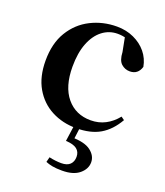

<svg xmlns="http://www.w3.org/2000/svg" viewBox="-145 -650 856 996"><g transform="rotate(20 282.5 -152.0)"><path d="M308 16Q233 16 172 -16Q111 -48 75.5 -109.5Q40 -171 40 -260Q40 -355 79.5 -420Q119 -485 185 -518.5Q251 -552 329 -552Q380 -552 422.5 -532.5Q465 -513 492.5 -479.5Q520 -446 528 -402Q514 -356 469 -356Q442 -356 422 -374Q402 -392 400 -437L382 -530L450 -486Q421 -503 396 -510.5Q371 -518 345 -518Q298 -518 261 -489.5Q224 -461 203 -407.5Q182 -354 182 -278Q182 -168 232 -108Q282 -48 365 -48Q409 -48 445.5 -67Q482 -86 510 -121L528 -108Q492 -45 440 -14.5Q388 16 308 16ZM282 96 296 -4H328L317 82L301 68Q375 68 409 94Q443 120 443 156Q443 193 410 220.5Q377 248 315 248Q283 248 261.5 244Q240 240 224 233L231 205Q248 209 265.5 211Q283 213 298 213Q330 213 346 197.5Q362 182 362 155Q362 128 343 113Q324 98 282 96Z"/></g></svg>

Font: Noto Serif TC
Style: Bold
Weight: 700
Designer: Ryoko NISHIZUKA 西塚涼子 (kana & ideographs); Frank Grießhammer (Latin, Greek & Cyrillic); Wenlong ZHANG 张文龙 (bopomofo); San
Foundry: Adobe
Version: Version 2.002-H1;hotconv 1.1.0;makeotfexe 2.6.0